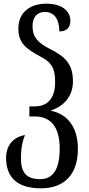

<svg xmlns="http://www.w3.org/2000/svg" viewBox="-20 -785 483 1045"><path d="M203 240C331 240 404 163 404 26C404 -103 338 -166 258 -182V-184C331 -208 377 -265 377 -341C377 -433 340 -475 249 -520C178 -556 157 -590 157 -643C157 -689 180 -720 224 -720C273 -720 303 -683 303 -614C343 -614 363 -636 363 -672C363 -722 321 -765 232 -765C141 -765 80 -715 80 -631C80 -554 115 -523 200 -477C266 -443 280 -407 280 -338C280 -234 223 -206 171 -206H140V-151H171C247 -151 305 -104 305 23C305 134 270 190 199 190C124 190 94 155 94 76C94 22 103 -20 116 -50C44 -38 13 16 13 73C13 175 68 240 203 240Z"/></svg>

Font: Noto Serif Georgian ExtraCondensed Semi
Style: Regular
Weight: 600
Width: 3
Designer: Monotype Design Team
Foundry: Monotype Imaging Inc.
Version: Version 1.901